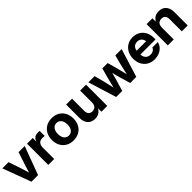

<svg xmlns="http://www.w3.org/2000/svg" viewBox="373 -1905 3296 3296"><g transform="rotate(-45 2021.0 -257.5)"><path d="M197 0 5.7 -515.6H156.7L241.9 -260.9Q256.6 -215.4 270 -169.8Q283.3 -124.3 296.3 -78.8H262.1Q275 -124.3 288 -169.8Q301 -215.4 315.2 -260.9L398.9 -515.6H548.2L356.9 0Z M604.7 0V-515.6H743.4V-427.7H744.8Q759 -474.3 789.2 -496.8Q819.4 -519.2 870.4 -519.2Q883.2 -519.2 893.8 -518.8Q904.4 -518.3 912.9 -517.9V-395.3Q905.2 -396 887.3 -397Q869.4 -398 851.1 -398Q821.7 -398 798.4 -384.6Q775 -371.1 761.7 -344.7Q748.3 -318.3 748.3 -279.4V0Z M1212.6 11.7Q1134.7 11.7 1075.6 -21.9Q1016.5 -55.5 983.6 -116.1Q950.7 -176.6 950.7 -257.4Q950.7 -338.3 983.6 -399Q1016.5 -459.6 1075.6 -493.5Q1134.7 -527.3 1212.6 -527.3Q1291 -527.3 1349.8 -493.5Q1408.7 -459.6 1441.6 -399Q1474.5 -338.3 1474.5 -257.4Q1474.5 -176.6 1441.6 -116.1Q1408.7 -55.5 1349.8 -21.9Q1291 11.7 1212.6 11.7ZM1212.6 -105.1Q1247.7 -105.1 1273.9 -123.3Q1300.2 -141.4 1314.8 -175.6Q1329.4 -209.8 1329.4 -257.4Q1329.4 -305.6 1314.8 -339.7Q1300.2 -373.8 1273.9 -392.1Q1247.7 -410.5 1212.6 -410.5Q1178 -410.5 1151.5 -392.3Q1125 -374 1110.4 -339.8Q1095.8 -305.6 1095.8 -257.4Q1095.8 -209.6 1110.4 -175.5Q1125 -141.4 1151.4 -123.3Q1177.7 -105.1 1212.6 -105.1Z M1734.9 10.8Q1680.3 10.8 1639.4 -12.9Q1598.6 -36.7 1576.2 -82.2Q1553.9 -127.7 1553.9 -192.7V-515.6H1697.6V-219.1Q1697.6 -167.5 1722.5 -140.4Q1747.5 -113.3 1792.5 -113.3Q1822.2 -113.3 1845 -125.6Q1867.9 -137.8 1880.8 -163.5Q1893.7 -189.3 1893.7 -229.2V-515.6H2037.3V0H1895.9V-134.2H1920.4Q1895.8 -65.9 1850.6 -27.6Q1805.4 10.8 1734.9 10.8Z M2253.2 0 2094.1 -515.6H2244.8L2292.1 -335.5Q2306.1 -280.1 2319.1 -220.8Q2332.1 -161.5 2345.2 -104H2325.9Q2340 -161.5 2354.3 -220.8Q2368.6 -280.1 2383.5 -335.5L2432.8 -515.6H2562.3L2611.2 -335.5Q2626.1 -280.1 2640.3 -220.8Q2654.5 -161.5 2668.6 -104H2649.1Q2662.2 -161.5 2675 -220.6Q2687.8 -279.8 2701.4 -335.5L2748.3 -515.6H2901.1L2742 0H2593.4L2533.4 -204.8Q2520.4 -250 2508.5 -297.8Q2496.5 -345.6 2484.2 -392.5H2511.2Q2498.6 -345.6 2486.7 -297.8Q2474.8 -250 2461.5 -204.8L2400.9 0Z M3180.8 11.7Q3102.8 11.7 3044.7 -22.8Q2986.6 -57.4 2954.7 -118.3Q2922.8 -179.2 2922.8 -257.4Q2922.8 -336.2 2955.3 -397.1Q2987.7 -458 3044.8 -492.7Q3101.8 -527.3 3176 -527.3Q3251.7 -527.3 3309 -493.4Q3366.2 -459.5 3397.9 -399.3Q3429.6 -339 3429.6 -260.3V-221.5H2974.2V-313.3H3360.3L3295.4 -291.6Q3295.4 -330.6 3281.2 -358.9Q3267 -387.2 3241 -402.5Q3215 -417.8 3178.9 -417.8Q3143.3 -417.8 3117.3 -402.5Q3091.2 -387.2 3077.1 -358.9Q3062.9 -330.6 3062.9 -291.6V-228.8Q3062.9 -189 3077.2 -159.1Q3091.6 -129.1 3119 -112.6Q3146.3 -96.2 3185 -96.2Q3213.2 -96.2 3235.1 -104.4Q3257 -112.5 3271.8 -127.4Q3286.5 -142.2 3293 -161.9H3424.5Q3415 -110.8 3380.8 -71.7Q3346.7 -32.6 3295 -10.5Q3243.3 11.7 3180.8 11.7Z M3650.7 -286.5V0H3507V-515.6H3648.5V-381.4H3624Q3648.6 -449.9 3693.9 -488.2Q3739.2 -526.4 3809.4 -526.4Q3864.6 -526.4 3905.2 -502.7Q3945.8 -478.9 3968.1 -433.5Q3990.4 -388.1 3990.4 -322.9V0H3846.8V-296.5Q3846.8 -348.4 3822.1 -375.3Q3797.3 -402.3 3751.9 -402.3Q3722.2 -402.3 3699.3 -390Q3676.5 -377.8 3663.6 -352.2Q3650.7 -326.6 3650.7 -286.5Z"/></g></svg>

Font: Inter Khmer Looped
Style: Regular
Weight: 400
Designer: Rasmus Andersson, Sovichet Tep
Foundry: Anagata Design
Version: Version 1.000